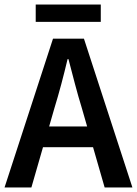

<svg xmlns="http://www.w3.org/2000/svg" viewBox="-22 -824 602 844"><path d="M217 -348 194 -268H361L338 -348Q322 -400 307.5 -455Q293 -510 279 -564H275Q262 -509 247.5 -454.5Q233 -400 217 -348ZM-2 0 211 -654H347L560 0H438L387 -177H167L116 0ZM135 -728V-804H421V-728Z"/></svg>

Font: Source Sans Pro SemiBold
Style: Regular
Weight: 600
Designer: Paul D. Hunt
Foundry: Adobe Systems Incorporated
Version: Version 2.045;hotconv 1.0.109;makeotfexe 2.5.65596